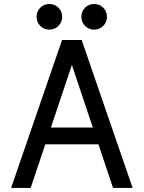

<svg xmlns="http://www.w3.org/2000/svg" viewBox="-20 -918 702 938"><path d="M148.4 -294.9V-212.9H502.9V-294.9ZM331.1 -600.6 532.2 0H627.9L378.9 -722.7H283.2L34.2 0H129.9ZM377.4 -835.9Q377.4 -809.6 395.5 -791.5Q413.6 -773.4 439.9 -773.4Q466.3 -773.4 484.4 -791.5Q502.4 -809.6 502.4 -835.9Q502.4 -862.3 484.4 -880.4Q466.3 -898.4 439.9 -898.4Q413.6 -898.4 395.5 -880.4Q377.4 -862.3 377.4 -835.9ZM158.7 -835.9Q158.7 -809.6 176.8 -791.5Q194.8 -773.4 221.2 -773.4Q247.6 -773.4 265.6 -791.5Q283.7 -809.6 283.7 -835.9Q283.7 -862.3 265.6 -880.4Q247.6 -898.4 221.2 -898.4Q194.8 -898.4 176.8 -880.4Q158.7 -862.3 158.7 -835.9Z"/></svg>

Font: Giphurs
Style: Regular
Weight: 400
Version: Version 2.010